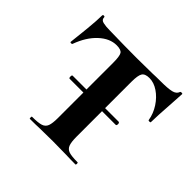

<svg xmlns="http://www.w3.org/2000/svg" viewBox="-132 -628 758 758"><g transform="rotate(45 247.5 -248.5)"><path d="M121 -232Q121 -240 125 -240H382Q384 -240 385.5 -237.5Q387 -235 387 -232Q387 -223 382 -223H125Q121 -223 121 -232ZM36 -329Q35 -326 30 -326Q25 -326 25 -329Q29 -361 34 -412.5Q39 -464 39 -490Q39 -495 44.5 -495Q50 -495 50 -490Q50 -477 65 -473.5Q80 -470 103 -470Q189 -468 254 -468L341 -469Q358 -470 387 -470Q426 -470 445.5 -474.5Q465 -479 470 -494Q471 -497 476.5 -497Q482 -497 482 -494L479 -444Q473 -356 473 -329Q473 -326 467 -326Q461 -326 461 -329Q456 -360 438 -387.5Q420 -415 395.5 -431.5Q371 -448 346 -448Q322 -448 314 -435.5Q306 -423 306 -387V-81Q306 -51 311.5 -36.5Q317 -22 332 -17Q347 -12 380 -12Q383 -12 383 -6Q383 0 380 0Q347 0 328 -1L253 -2L180 -1Q161 0 126 0Q124 0 124 -6Q124 -12 126 -12Q160 -12 175.5 -17Q191 -22 196.5 -36.5Q202 -51 202 -81V-389Q202 -426 195 -437Q188 -448 163 -448Q125 -448 90.5 -416Q56 -384 36 -329Z"/></g></svg>

Font: Cormorant SC
Style: Bold
Weight: 700
Designer: Christian Thalmann (Catharsis Fonts)
Foundry: Catharsis Fonts
Version: Version 4.000